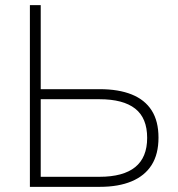

<svg xmlns="http://www.w3.org/2000/svg" viewBox="-20 -725 689 745"><path d="M96 0V-705H138V-379H367Q440 -379 491 -358.5Q542 -338 568.5 -296.5Q595 -255 595 -191Q595 -127 568.5 -85Q542 -43 491 -21.5Q440 0 367 0ZM138 -39H366Q458 -39 504.5 -76.5Q551 -114 551 -190Q551 -267 504.5 -303.5Q458 -340 366 -340H138Z"/></svg>

Font: Nunito Sans 12pt ExtraLight
Style: Regular
Weight: 200
Designer: Vernon Adams
Foundry: Vernon Adams
Version: Version 3.101;gftools[0.9.27]